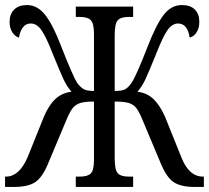

<svg xmlns="http://www.w3.org/2000/svg" viewBox="-20 -740 827 760"><path d="M0 -41H4Q56 -41 89 -117L153 -276Q172 -322 198 -347Q224 -372 263 -377Q245 -397 231.5 -426Q218 -455 188 -529Q163 -593 144.5 -620Q126 -647 102 -647Q82 -647 70.5 -631.5Q59 -616 55 -591Q39 -596 28.5 -612.5Q18 -629 18 -654Q18 -684 36 -702Q54 -720 87 -720Q129 -720 160 -679.5Q191 -639 222 -557Q269 -437 286 -411Q299 -394 311.5 -387Q324 -380 352 -380V-605Q352 -647 339.5 -660Q327 -673 297 -673H280V-714H507V-673H489Q458 -673 446 -659.5Q434 -646 434 -601V-380Q463 -380 475 -386.5Q487 -393 500 -411Q518 -436 565 -557Q597 -640 627 -680Q657 -720 700 -720Q734 -720 751.5 -702Q769 -684 769 -654Q769 -629 758.5 -612.5Q748 -596 731 -591Q722 -647 685 -647Q661 -647 642.5 -620Q624 -593 599 -529Q569 -455 555.5 -426Q542 -397 524 -377Q563 -372 588.5 -347Q614 -322 634 -276L698 -117Q728 -41 783 -41H787V0H751Q696 0 667.5 -19Q639 -38 616 -94L543 -268Q530 -299 519 -313Q508 -327 489 -332.5Q470 -338 434 -338V-113Q434 -68 446 -54.5Q458 -41 489 -41H507V0H280V-41H297Q327 -41 339.5 -53.5Q352 -66 352 -108V-338Q317 -338 298.5 -332.5Q280 -327 268.5 -313Q257 -299 244 -268L171 -94Q148 -38 119.5 -19Q91 0 35 0H0Z"/></svg>

Font: Noto Serif Cond
Style: Regular
Weight: 400
Width: 3
Designer: Monotype Design Team
Foundry: Monotype Imaging Inc.
Version: Version 1.001